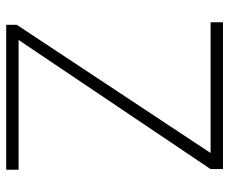

<svg xmlns="http://www.w3.org/2000/svg" viewBox="-80 -660 740 620"><g transform="rotate(-90 290.0 -350.0)"><path d="M528 -40V0H54V-40L471 -660H52V-700H520V-666L106 -40Z"/></g></svg>

Font: Krub ExtraLight
Style: Regular
Weight: 275
Designer: Ekaluck Peanpanawate
Foundry: Cadson Demak Co.,Ltd.
Version: Version 1.000; ttfautohint (v1.6)